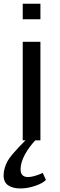

<svg xmlns="http://www.w3.org/2000/svg" viewBox="-44 -763 325 1044"><path d="M0 0ZM175.8 0H79.6V-535.6H175.8ZM175.8 -742.7V-658.2H79.6V-742.7ZM103.5 -8.8H156.2Q116.2 32.2 92 76.2Q67.9 120.1 67.9 157.7Q67.9 199.7 108.4 199.7Q139.2 199.7 188.5 177.2L205.6 215.3Q189.9 232.9 148.2 247.3Q106.4 261.7 65.9 261.7Q25.9 261.7 0.7 244.9Q-24.4 228 -24.4 190.9Q-24.4 169.9 -18.1 149.7Q-11.7 129.4 -3.2 113.5Q5.4 97.7 24.9 74.7Q44.4 51.8 58.8 36.6Q73.2 21.5 103.5 -8.8Z"/></svg>

Font: Coda
Style: Regular
Weight: 400
Designer: vernon adams
Foundry: vernon adams
Version: Version 2.000; ttfautohint (v0.8) -r 50 -G 200 -x